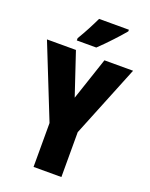

<svg xmlns="http://www.w3.org/2000/svg" viewBox="-168 -1015 863 1102"><g transform="rotate(20 263.0 -463.5)"><path d="M423 -917V-927H241C220 -883 195 -834 163 -781V-767H282C332 -814 395 -883 423 -917ZM264 -454 177 -714H0L178 -268V0H348V-274L526 -714H351Z"/></g></svg>

Font: Noto Sans Georgian ExtraCondensed Black
Style: Regular
Weight: 900
Width: 2
Designer: Monotype Design Team, Akaki Razmadze
Foundry: Google LLC
Version: Version 2.005